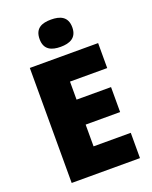

<svg xmlns="http://www.w3.org/2000/svg" viewBox="-169 -1028 888 1120"><g transform="rotate(-20 274.5 -468.5)"><path d="M289 -937C233 -937 188 -920 188 -852C188 -786 233 -768 289 -768C344 -768 391 -786 391 -852C391 -920 344 -937 289 -937ZM501 0V-157H270V-292H484V-447H270V-559H501V-714H77V0Z"/></g></svg>

Font: Noto Sans Malayalam Black
Style: Regular
Weight: 900
Designer: Jelle Bosma - Monotype Design Team
Foundry: Monotype Imaging Inc.
Version: Version 2.104